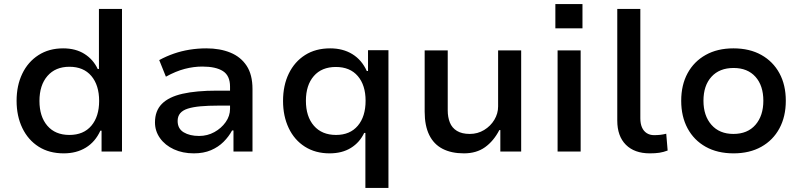

<svg xmlns="http://www.w3.org/2000/svg" viewBox="-20 -749 3966 949"><path d="M295 9Q223 9 171 -24Q119 -57 90.5 -116Q62 -175 62 -251Q62 -326 90 -384.5Q118 -443 170 -476.5Q222 -510 292 -510Q354 -510 397.5 -482.5Q441 -455 463 -408H469V-705H583V0H482V-103H476Q451 -48 404.5 -19.5Q358 9 295 9ZM323 -82Q393 -82 431.5 -127.5Q470 -173 470 -250Q470 -328 431.5 -373.5Q393 -419 323 -419Q254 -419 214.5 -373.5Q175 -328 175 -250Q175 -173 214 -127.5Q253 -82 323 -82Z M938 9Q883 9 839.5 -11Q796 -31 771 -66Q746 -101 746 -144Q746 -201 780 -235.5Q814 -270 882 -285.5Q950 -301 1053 -301H1134V-227H1060Q1008 -227 970.5 -223.5Q933 -220 908 -212Q883 -204 870.5 -189Q858 -174 858 -151Q858 -113 888 -95Q918 -77 964 -77Q1005 -77 1039.5 -96Q1074 -115 1095.5 -145.5Q1117 -176 1117 -211V-321Q1117 -375 1082 -397.5Q1047 -420 980 -420Q937 -420 893 -408.5Q849 -397 800 -370L767 -452Q802 -471 839.5 -484Q877 -497 917.5 -503.5Q958 -510 1000 -510Q1067 -510 1118.5 -489Q1170 -468 1199 -424Q1228 -380 1228 -309V0H1134V-104H1127Q1111 -74 1085 -48Q1059 -22 1022.5 -6.5Q986 9 938 9Z M1786 180V-92H1780Q1758 -45 1714.5 -18Q1671 9 1609 9Q1539 9 1487 -24Q1435 -57 1407 -116Q1379 -175 1379 -250Q1379 -327 1407.5 -385.5Q1436 -444 1488 -477Q1540 -510 1612 -510Q1675 -510 1721.5 -481.5Q1768 -453 1793 -398H1799V-501H1900V180ZM1641 -82Q1710 -82 1748.5 -127.5Q1787 -173 1787 -251Q1787 -328 1748.5 -373Q1710 -418 1640 -418Q1570 -418 1531 -373Q1492 -328 1492 -251Q1492 -173 1531.5 -127.5Q1571 -82 1641 -82Z M2273 9Q2211 9 2167.5 -13.5Q2124 -36 2101.5 -82Q2079 -128 2079 -197V-500H2193V-203Q2193 -170 2203.5 -143.5Q2214 -117 2238.5 -102Q2263 -87 2302 -87Q2341 -87 2373 -106.5Q2405 -126 2423.5 -157Q2442 -188 2442 -223V-500H2556V0H2453V-106H2448Q2420 -52 2377.5 -21.5Q2335 9 2273 9Z M2725 -609V-729H2859V-609ZM2736 0V-500H2850V0Z M3192 9Q3116 9 3073.5 -33.5Q3031 -76 3031 -153V-705H3145V-164Q3145 -138 3153 -119.5Q3161 -101 3176.5 -91Q3192 -81 3213 -81Q3228 -81 3242.5 -82.5Q3257 -84 3273 -88L3280 -5Q3259 3 3239 6Q3219 9 3192 9Z M3606 9Q3526 9 3468 -23.5Q3410 -56 3378.5 -114.5Q3347 -173 3347 -251Q3347 -329 3378.5 -387Q3410 -445 3468 -477.5Q3526 -510 3605 -510Q3685 -510 3743 -477.5Q3801 -445 3832.5 -387Q3864 -329 3864 -251Q3864 -173 3832.5 -114.5Q3801 -56 3743 -23.5Q3685 9 3606 9ZM3605 -87Q3675 -87 3714 -132Q3753 -177 3753 -251Q3753 -326 3714 -369.5Q3675 -413 3606 -413Q3536 -413 3496.5 -369.5Q3457 -326 3457 -251Q3457 -177 3496.5 -132Q3536 -87 3605 -87Z"/></svg>

Font: Nunito Sans 6pt SemiBold
Style: Regular
Weight: 600
Version: Version 3.101;gftools[0.9.27]